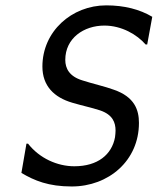

<svg xmlns="http://www.w3.org/2000/svg" viewBox="-20 -674 579 705"><path d="M243.2 10.7C378.9 10.7 490.2 -84 490.2 -222.7C490.2 -269.5 474.6 -318.4 397.5 -344.7C369.1 -355.5 314.5 -368.2 282.2 -378.9C234.4 -393.6 219.7 -422.9 219.7 -454.1C219.7 -534.2 288.1 -580.1 363.3 -580.1C426.8 -580.1 483.4 -546.9 514.6 -510.7H520.5L539.1 -612.3C493.2 -639.6 436.5 -654.3 370.1 -654.3C243.2 -654.3 135.7 -558.6 135.7 -429.7C135.7 -358.4 178.7 -316.4 245.1 -296.9C288.1 -284.2 311.5 -280.3 347.7 -268.6C393.6 -252.9 404.3 -224.6 404.3 -194.3C404.3 -186.5 403.3 -178.7 402.3 -169.9C390.6 -106.4 338.9 -63.5 252.9 -63.5C190.4 -63.5 125 -92.8 83 -146.5H77.1L58.6 -39.1C106.4 -10.7 158.2 10.7 243.2 10.7Z"/></svg>

Font: Sen-gleads
Style: Italic
Weight: 400
Designer: Kosal Sen, Philatype
Foundry: Philatype
Version: Version 1.004; ttfautohint (v1.8.3)